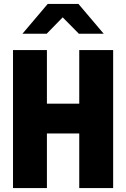

<svg xmlns="http://www.w3.org/2000/svg" viewBox="-20 -954 640 974"><path d="M46 0V-700H218V-428H382V-700H554V0H382V-277H218V0ZM94 -783 222 -934H378L506 -783H380L298 -866L217 -783Z"/></svg>

Font: Red Hat Mono
Style: Regular
Weight: 300
Monospace: yes
Designer: Pentagram, MCKL
Foundry: Pentagram, MCKL
Version: Version 1.023